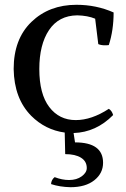

<svg xmlns="http://www.w3.org/2000/svg" viewBox="-20 -538 524 801"><path d="M293 56Q410 56 410 141Q410 185 373.5 214Q337 243 274 243Q229 242 193 230Q194 212 208 201Q239 213 268 213Q300 213 321 197.5Q342 182 342 163Q342 135 318 120Q294 105 252 105L250 15Q169 4 110 -55Q39 -127 37 -250Q37 -375 111 -446.5Q185 -518 299 -518Q382 -518 454 -486Q454 -412 434 -350Q428 -349 418 -349Q401 -349 390 -354L377 -460Q346 -473 302 -474Q225 -473 184.5 -412.5Q144 -352 144 -250Q144 -146 185.5 -91.5Q227 -37 296 -37Q362 -37 434 -84Q447 -76 452 -58Q381 14 287 17Z"/></svg>

Font: Alike
Style: Regular
Weight: 400
Designer: Cyreal (www.cyreal.org)
Foundry: Cyreal (www.cyreal.org)
Version: Version 1.212